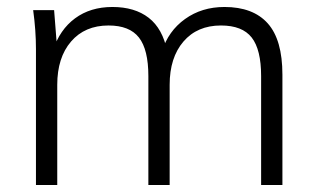

<svg xmlns="http://www.w3.org/2000/svg" viewBox="-20 -530 909 550"><path d="M83 0V-389Q83 -416 81 -444Q79 -472 75 -501H135L144 -386H132Q151 -445 195 -477.5Q239 -510 302 -510Q366 -510 406 -479Q446 -448 459 -383H444Q462 -441 510 -475.5Q558 -510 623 -510Q705 -510 747 -463Q789 -416 789 -316V0H728V-312Q728 -388 701 -422.5Q674 -457 613 -457Q545 -457 505.5 -411Q466 -365 466 -287V0H405V-312Q405 -388 378 -422.5Q351 -457 291 -457Q223 -457 183.5 -411Q144 -365 144 -287V0Z"/></svg>

Font: Mulish ExtraLight Light
Style: Regular
Weight: 300
Version: Version 3.603